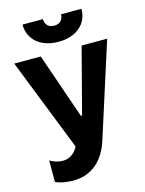

<svg xmlns="http://www.w3.org/2000/svg" viewBox="-135 -800 817 1083"><g transform="rotate(-15 273.5 -258.0)"><path d="M155 203.8Q196.8 203.8 230.6 191.7Q264.4 179.6 291.5 156.9Q318.6 134.2 338.6 101.8Q358.6 69.4 371.6 27.8L546.6 -520H397.4L297.8 -138.2H290.8L158.8 -520H4L217.2 21.4Q201.4 51.2 178.6 65.9Q155.8 80.6 128.8 80.6Q108.2 80.6 88.6 74.7Q69 68.8 52.8 58.4V184Q75.6 195 103 199.4Q130.4 203.8 155 203.8ZM105.8 -720.4Q105.8 -687.3 118.1 -660.5Q130.5 -633.7 152.5 -614.5Q174.6 -595.2 206.8 -584.6Q238.9 -574 278.4 -574Q317.9 -574 349.6 -584.6Q381.4 -595.2 403.7 -614.5Q425.9 -633.7 438.1 -660.5Q450.2 -687.3 450.2 -720.4H330.8Q330.8 -696.8 317.1 -682.5Q303.5 -668.2 278.2 -668.2Q253 -668.2 239.1 -682.4Q225.2 -696.7 225.2 -720.4Z"/></g></svg>

Font: Fixel Variable
Style: Regular
Weight: 100
Width: 3
Designer: AlfaBravo + MacPaw
Foundry: Kyrylo Tkachov, Marchela Mozhyna, Serhii Makarenko, Maria Weinstein, Zakhar Kryvoshyya
Version: Version 1.211